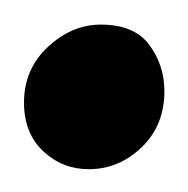

<svg xmlns="http://www.w3.org/2000/svg" viewBox="-38 -484 157 160"><path d="M36 -343Q14 -343 -2 -358Q-18 -373 -18 -398.5Q-18 -426.5 2 -445Q22 -463.5 46 -463.5Q74 -463.5 86.5 -446.5Q99 -429.5 99 -408Q99 -379.5 80 -361.2Q61 -343 36 -343Z"/></svg>

Font: Merriweather 28pt Light
Style: Regular
Weight: 300
Version: Version 2.100